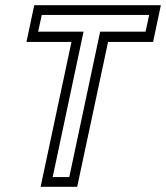

<svg xmlns="http://www.w3.org/2000/svg" viewBox="-20 -720 640 740"><path d="M136.5 0 255.5 -558.5H82L112 -700H600L570 -558.5H396.5L277.5 0ZM183 -37.5H247L366 -598H541L555 -662.5H141L127 -598H302Z"/></svg>

Font: Tourney
Style: Italic
Weight: 400
Italic angle: -12°
Version: Version 1.015